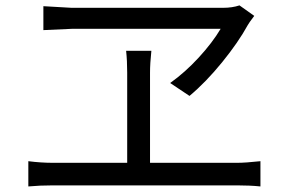

<svg xmlns="http://www.w3.org/2000/svg" viewBox="-20 -712 1040 698"><path d="M782.2 -607.4H245.1L137.7 -602.5V-689.5Q231.4 -683.6 240.2 -683.6H791Q824.2 -683.6 850.6 -692.4L904.3 -654.3Q883.8 -627 880.9 -621.1Q846.7 -558.6 787.6 -485.8Q728.5 -413.1 668.9 -363.3L598.6 -410.2Q653.3 -449.2 702.6 -502.9Q752 -556.6 782.2 -607.4ZM525.4 -120.1H841.8Q872.1 -120.1 926.8 -126V-34.2Q888.7 -38.1 841.8 -38.1H172.9Q125 -38.1 83 -34.2V-126Q128.9 -120.1 172.9 -120.1H442.4V-448.2Q442.4 -491.2 438.5 -527.3H530.3Q525.4 -480.5 525.4 -448.2Z"/></svg>

Font: GenEi Gothic M Regular
Style: Regular
Weight: 400
Designer: o_tamon (Modified); [Source Han Sans]
Ryoko NISHIZUKA  (kana & ideographs); Paul D. Hunt (Latin, Greek & Cyrillic); Wenl
Version: Version 1.1a;Original Version 1.004